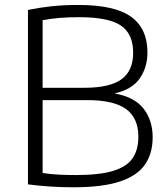

<svg xmlns="http://www.w3.org/2000/svg" viewBox="-20 -768 692 793"><path d="M283.5 5.5Q236.5 5.5 192 2.8Q147.5 0 95.5 -6.5V-727Q144.5 -737 193.8 -742.2Q243 -747.5 304 -747.5Q454.5 -747.5 521.8 -698.5Q589 -649.5 589 -551.5Q589 -490 557.2 -444.2Q525.5 -398.5 453 -382Q534.5 -368 572.5 -319.8Q610.5 -271.5 610.5 -201Q610.5 -133.5 578.2 -87.5Q546 -41.5 474.2 -18Q402.5 5.5 283.5 5.5ZM308 -697Q259 -697 223.2 -693.8Q187.5 -690.5 156 -684.5V-405.5H329.5Q434 -405.5 482 -440.8Q530 -476 530 -550Q530 -628.5 478.8 -662.8Q427.5 -697 308 -697ZM293.5 -45Q392 -45 448.2 -62.5Q504.5 -80 528 -115Q551.5 -150 551.5 -203Q551.5 -281 500.2 -317.8Q449 -354.5 341 -354.5H156V-53.5Q188.5 -48.5 221.2 -46.8Q254 -45 293.5 -45Z"/></svg>

Font: Encode Sans SemiExpanded SemiExpanded Light
Style: Regular
Weight: 300
Width: 6
Designer: Multiple Designers
Foundry: Impallari Type
Version: Version 3.000; ttfautohint (v1.8.3) -l 8 -r 50 -G 200 -x 14 